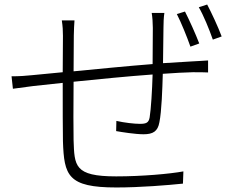

<svg xmlns="http://www.w3.org/2000/svg" viewBox="-20 -806 1040 848"><path d="M797 -755 761 -744C780 -707 806 -643 821 -600L860 -614C844 -656 815 -720 797 -755ZM895 -786 858 -774C879 -738 904 -677 920 -631L959 -645C943 -688 914 -750 895 -786ZM31 -469 37 -414C64 -418 96 -422 127 -426L257 -440C257 -337 257 -225 258 -182C263 -31 279 22 494 22C599 22 721 12 788 5L790 -49C730 -38 608 -27 493 -27C307 -27 309 -74 305 -187C304 -224 304 -336 305 -445C413 -456 543 -469 654 -477C652 -408 647 -324 641 -288C637 -264 626 -259 598 -259C573 -259 530 -264 494 -272L493 -227C515 -223 577 -213 614 -213C656 -213 677 -226 684 -266C694 -315 697 -412 699 -480C751 -484 796 -486 831 -487C856 -487 885 -487 899 -486V-539C879 -538 857 -536 831 -535L700 -527L702 -684C702 -703 703 -731 706 -749H650C653 -732 655 -704 655 -683L654 -523C538 -514 410 -501 305 -491L306 -649C306 -673 308 -699 309 -716H253C257 -689 258 -671 258 -648L257 -487L122 -474C95 -471 64 -469 31 -469Z"/></svg>

Font: Noto Sans TC Light
Style: Regular
Weight: 300
Designer: Ryoko NISHIZUKA 西塚涼子 (kana, bopomofo & ideographs); Paul D. Hunt (Latin, Greek & Cyrillic); Sandoll Communications 산돌커뮤니
Foundry: Adobe
Version: Version 2.004;hotconv 1.0.118;makeotfexe 2.5.65603